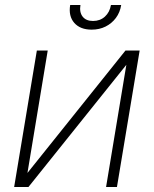

<svg xmlns="http://www.w3.org/2000/svg" viewBox="-20 -748 615 768"><path d="M89.8 -56.2 481.9 -545.9H538.6L447.8 0H404.3L485.4 -488.8L93.8 0H36.6L127.4 -545.9H170.9ZM346.7 -629.4Q300.8 -629.4 277.1 -656.5Q253.4 -683.6 260.7 -728H301.8Q296.9 -699.2 310.5 -681.6Q324.2 -664.1 352.1 -664.1Q380.4 -664.1 399.7 -681.6Q418.9 -699.2 423.8 -728H464.8Q460 -698.2 443.6 -676.3Q427.2 -654.3 402.3 -641.8Q377.4 -629.4 346.7 -629.4Z"/></svg>

Font: Inter Tight ExtraLight
Style: Italic
Weight: 250
Italic angle: -9.39999°
Designer: Rasmus Andersson
Foundry: rsms
Version: Version 3.004